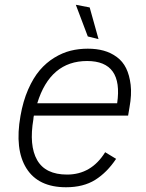

<svg xmlns="http://www.w3.org/2000/svg" viewBox="-20 -770 611 805"><path d="M393.1 -606 348.1 -617.2 297.9 -750 356 -738.8ZM348.1 -565.9Q384.8 -565.9 414.8 -557.6Q444.8 -549.3 469.7 -531Q494.6 -512.7 508.8 -483.9Q522.9 -455.1 527.8 -414.3Q532.7 -373.5 522.9 -319.8L517.1 -285.2H122.1Q120.1 -277.3 120.1 -271Q101.1 -159.7 135.7 -98.9Q170.4 -38.1 261.2 -38.1Q362.8 -38.1 420.9 -131.8L466.8 -104Q428.7 -46.9 379.2 -15.9Q329.6 15.1 256.8 15.1Q140.6 15.1 90.8 -64.2Q41 -143.6 65.9 -284.2Q76.7 -346.2 98.1 -395Q119.6 -443.8 146.7 -475.6Q173.8 -507.3 207.8 -528.1Q241.7 -548.8 276.1 -557.4Q310.5 -565.9 348.1 -565.9ZM345.2 -514.2Q190.4 -514.2 136.2 -336.9H471.2Q497.1 -514.2 345.2 -514.2Z"/></svg>

Font: Stilu Light
Style: Italic
Weight: 300
Italic angle: -10°
Designer: Genilson Lima Santos
Foundry: Genilson Lima Santos
Version: Version 1.200;PS 001.200;hotconv 1.0.88;makeotf.lib2.5.64775